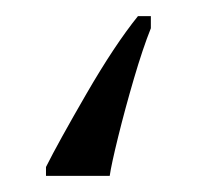

<svg xmlns="http://www.w3.org/2000/svg" viewBox="-20 22 244 238"><path d="M37 240H116Q118 226 126.5 191.5Q135 157 146 119.5Q157 82 167 57V42H151Q122 78 87 138.5Q52 199 37 229Z"/></svg>

Font: Noto Serif Display Semi
Style: Regular
Weight: 600
Designer: Monotype Design Team
Foundry: Monotype Imaging Inc.
Version: Version 1.900